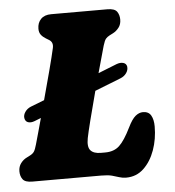

<svg xmlns="http://www.w3.org/2000/svg" viewBox="-52 -748 743 814"><g transform="rotate(-5 320.0 -341.0)"><path d="M44 -271Q42 -284 51 -297.2Q60 -310.5 76 -317L134 -339.5Q151.5 -403 167.2 -463Q183 -523 190.5 -557Q195.5 -580.5 178 -591.5L164 -600Q151.5 -607.5 144 -617.5Q136.5 -627.5 136.5 -643Q136.5 -668.5 151.8 -684.2Q167 -700 195.5 -700H434.5Q465.5 -700 475.5 -686Q485.5 -672 485.5 -652Q485.5 -631.5 474.8 -617.8Q464 -604 450.5 -597L434 -588.5Q424.5 -583.5 418.5 -576.5Q412.5 -569.5 406 -548Q398 -519.5 390 -490.8Q382 -462 374 -433.5L453.5 -465Q469.5 -471 482.2 -467.5Q495 -464 497.5 -451Q499.5 -436.5 490.2 -423.2Q481 -410 464.5 -403.5L354 -360Q335.5 -291 322 -237.5Q308.5 -184 304.5 -163Q297.5 -126 310.8 -111Q324 -96 354.5 -96H373Q410.5 -96 433.5 -117.5Q456.5 -139 483 -193Q499.5 -227 515 -239.8Q530.5 -252.5 547 -252.5Q571 -252.5 581.2 -234.8Q591.5 -217 591.5 -188Q591.5 -134.5 574.8 -87.5Q558 -40.5 527 -11.2Q496 18 452.5 18Q436.5 18 423.2 13.5Q410 9 393 4.5Q376 0 347.5 0H54.5Q24 0 13.8 -13.8Q3.5 -27.5 3.5 -48Q3.5 -68 14.2 -82.2Q25 -96.5 39.5 -103.5L55 -111.5Q66.5 -117.5 72 -126Q77.5 -134.5 83.5 -156Q89 -175.5 97 -204Q105 -232.5 114 -265.5L86 -254.5Q70 -248.5 58.2 -252.5Q46.5 -256.5 44 -271Z"/></g></svg>

Font: Fraunces 72pt S100 Black
Style: Italic
Weight: 900
Italic angle: -16°
Version: Version 1.000; ttfautohint (v1.8.3)